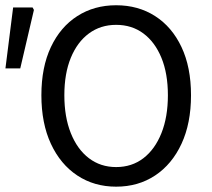

<svg xmlns="http://www.w3.org/2000/svg" viewBox="-33 -688 794 720"><path d="M402.5 12Q320.2 12 256.9 -29.9Q193.6 -71.8 157.9 -148.7Q122.2 -225.5 122.2 -330.8Q122.2 -436 157.9 -511.6Q193.6 -587.2 256.9 -627.7Q320.2 -668.3 402.5 -668.3Q485.4 -668.3 548.6 -627.7Q611.9 -587.2 647.6 -511.6Q683.3 -436 683.3 -330.8Q683.3 -225.5 647.6 -148.7Q611.9 -71.8 548.6 -29.9Q485.4 12 402.5 12ZM402.5 -61.5Q461.4 -61.5 504.7 -94.7Q548 -127.9 572.3 -188.6Q596.6 -249.3 596.6 -330.8Q596.6 -412.3 572.3 -471.4Q548 -530.4 504.7 -562.6Q461.4 -594.8 402.5 -594.8Q344.1 -594.8 300.5 -562.6Q256.9 -530.4 232.6 -471.4Q208.3 -412.3 208.3 -330.8Q208.3 -249.3 232.6 -188.6Q256.9 -127.9 300.5 -94.7Q344.1 -61.5 402.5 -61.5ZM-12.6 -431.6 16.2 -660H89.2L94.2 -650.8L43 -431.6Z"/></svg>

Font: Source Sans 3
Style: Regular
Weight: 200
Designer: Paul D. Hunt
Foundry: Adobe
Version: Version 3.046;hotconv 1.0.118;makeotfexe 2.5.65603